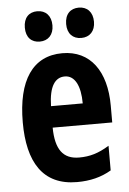

<svg xmlns="http://www.w3.org/2000/svg" viewBox="-54 -788 565 838"><g transform="rotate(-5 228.5 -369.0)"><path d="M81 -681C81 -638 105 -615 141 -615C178 -615 202 -640 202 -681C202 -723 178 -748 141 -748C105 -748 81 -725 81 -681ZM262 -681C262 -639 286 -615 323 -615C360 -615 384 -640 384 -681C384 -723 360 -748 323 -748C287 -748 262 -725 262 -681ZM234 -556C104 -556 36 -454 36 -270C36 -97 99 10 250 10C307 10 356 -2 400 -28V-136C353 -107 315 -96 268 -96C198 -96 165 -140 164 -236H425V-310C425 -460 357 -556 234 -556ZM236 -454C280 -454 304 -407 304 -330H165C167 -418 194 -454 236 -454Z"/></g></svg>

Font: Noto Sans Thai Looped ExtraCondensed
Style: Bold
Weight: 700
Width: 2
Designer: Sasikarn Vongin, Ben Mitchell
Foundry: The Fontpad Ltd
Version: Version 1.001